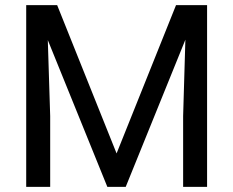

<svg xmlns="http://www.w3.org/2000/svg" viewBox="-20 -731 913 751"><path d="M82.5 0ZM203.6 -710.9 436 -130.9 668.5 -710.9H790V0H696.3V-276.9L705.1 -575.7L471.7 0H399.9L167 -574.2L176.3 -276.9V0H82.5V-710.9Z"/></svg>

Font: Roboto
Style: Regular
Weight: 400
Designer: Google
Version: Version 2.134; 2016; ttfautohint (v1.6)